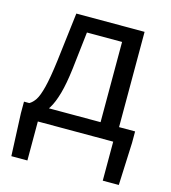

<svg xmlns="http://www.w3.org/2000/svg" viewBox="-109 -632 813 913"><g transform="rotate(15 297.0 -175.5)"><path d="M110 0V192H31L22 -17V-74H569V-17L560 192H481V0ZM399 -28V-469H226L205 -285Q196 -210 182 -160.5Q168 -111 150 -82Q132 -53 111.5 -39Q91 -25 70 -21L48 -74Q64 -83 77 -102.5Q90 -122 102 -168.5Q114 -215 125 -302L154 -543H490V-28Z"/></g></svg>

Font: Farlight84_Sys_V01
Style: Regular
Weight: 400
Designer: Ryoko NISHIZUKA  (kana, bopomofo & ideographs); Paul D. Hunt (Latin, Greek & Cyrillic); Sandoll Communications , Soo-you
Foundry: Adobe
Version: Version 2.004;October 29, 2024;FontCreator 14.0.0.2814 64-bi